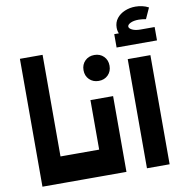

<svg xmlns="http://www.w3.org/2000/svg" viewBox="-109 -1179 1228 1281"><g transform="rotate(-10 505.0 -538.0)"><path d="M222.1 0V-177.9H338.9V0ZM74.3 0V-866.3H227.9V0ZM338.9 0V-177.9Q348.1 -177.9 353.5 -153.8Q358.9 -129.7 358.9 -90Q358.9 -49.1 353.5 -24.6Q348.1 0 338.9 0Z M489.9 -513.4H643.4V0H339V-177.9H489.9ZM339 0Q329.7 0 324.4 -24.5Q319 -49 319 -90.3Q319 -130.1 324.4 -154Q329.7 -177.9 339 -177.9ZM567.1 -629.7Q528.9 -629.7 503.9 -654.4Q479 -679 479 -717.3Q479 -756 503.9 -780.7Q528.9 -805.4 567.1 -805.4Q605.9 -805.4 630.6 -780.7Q655.3 -756 655.3 -717.3Q655.3 -679 630.6 -654.4Q605.9 -629.7 567.1 -629.7Z M782.3 0V-739.4H935.9V0ZM901.3 -854.3Q832.3 -854.3 789.1 -881.1Q745.9 -907.9 745.9 -958.7Q745.9 -994.7 766.4 -1021Q787 -1047.3 820.7 -1061.4Q854.4 -1075.6 893 -1075.6Q916.7 -1075.6 939.4 -1070.4Q962 -1065.3 982 -1054.4L948.6 -980.9Q937.7 -982.9 924.6 -984.4Q911.6 -986 900.7 -986Q865.3 -986 844.4 -975.7Q823.6 -965.4 823.6 -952.6Q823.6 -940.3 844.4 -929.7Q865.3 -919.1 901.3 -919.1ZM722.7 -828.6V-919.1H996.4V-828.6Z"/></g></svg>

Font: Alexandria
Style: Regular
Weight: 400
Designer: Mohamed Gaber
Foundry: Kief Type Foundry
Version: Version 5.100